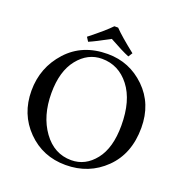

<svg xmlns="http://www.w3.org/2000/svg" viewBox="-147 -956 1044 1099"><g transform="rotate(20 375.0 -406.0)"><path d="M383 -665C280.3 -665 198 -630.8 136 -562.5C74 -494.2 43 -413 43 -319C43 -223.7 74.5 -144.2 137.5 -80.5C200.5 -16.8 278.3 15 371 15C465.7 15 545.3 -16.7 610 -80C674.7 -143.3 707 -227.7 707 -333C707 -430.3 675.2 -510 611.5 -572C547.8 -634 471.7 -665 383 -665ZM361 -628C429 -628 485 -599.7 529 -543C573 -486.3 595 -407.3 595 -306C595 -215.3 575.5 -145.3 536.5 -96C497.5 -46.7 449.3 -22 392 -22C322.7 -22 265.8 -52.7 221.5 -114C177.2 -175.3 155 -252.3 155 -345C155 -433.7 175 -503 215 -553C255 -603 303.7 -628 361 -628ZM513 -717C453 -764.3 410.7 -801 386 -827H363C338.3 -801 296 -764.3 236 -717L252 -692C277.3 -702.7 318 -723.3 374 -754C428 -724 469 -703.3 497 -692Z"/></g></svg>

Font: Ponomar Unicode
Style: Regular
Weight: 400
Version: 1.3